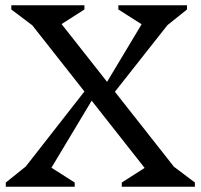

<svg xmlns="http://www.w3.org/2000/svg" viewBox="-20 -710 763 730"><path d="M443 0V-16L576 -101V-13L53 -677L125 -597L23 -674V-690H301V-674L168 -589V-677L691 -13L619 -93L721 -16V0ZM2 0V-16L98 -93L28 -13L318 -384L353 -368L140 -13V-95L264 -16V0ZM341 -322 554 -677V-595L430 -674V-690H691V-674L595 -597L666 -677L386 -322Z"/></svg>

Font: Platypi Light Light
Style: Regular
Weight: 300
Version: Version 1.200